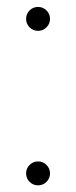

<svg xmlns="http://www.w3.org/2000/svg" viewBox="-20 -528 222 562"><path d="M91.4 14.5Q76.8 14.5 66.6 4.3Q56.4 -5.9 56.4 -20.5Q56.4 -35 66.6 -45.2Q76.8 -55.5 91.4 -55.5Q105.9 -55.5 116.1 -45.2Q126.4 -35 126.4 -20.5Q126.4 -5.9 116.1 4.3Q105.9 14.5 91.4 14.5ZM91.4 -437.7Q76.8 -437.7 66.6 -448Q56.4 -458.2 56.4 -472.7Q56.4 -487.3 66.6 -497.5Q76.8 -507.7 91.4 -507.7Q105.9 -507.7 116.1 -497.5Q126.4 -487.3 126.4 -472.7Q126.4 -458.2 116.1 -448Q105.9 -437.7 91.4 -437.7Z"/></svg>

Font: Spartan Light
Style: Regular
Weight: 300
Designer: Matt Bailey, Mirko Velimirovic
Foundry: Matt Bailey
Version: Version 1.005